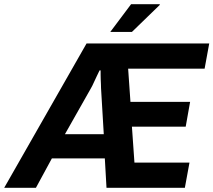

<svg xmlns="http://www.w3.org/2000/svg" viewBox="-69 -894 1016 914"><path d="M-49 0 343 -687H927L905 -567H541L552 -409H836L815 -291H559L571 -120H833L811 0H438L430 -140H178L102 0ZM240 -255H425L412 -474Q412 -483 411.5 -493.5Q411 -504 410.5 -515.5Q410 -527 410 -538Q410 -549 410 -559H405Q399 -546 391.5 -531Q384 -516 377.5 -501Q371 -486 364 -474ZM456 -742 555 -874H691L692 -871L559 -742Z"/></svg>

Font: Archivo SemiCondensed
Style: Bold Italic
Weight: 700
Width: 4
Italic angle: -10°
Designer: Hector Gatti
Foundry: Omnibus-Type
Version: Version 2.001